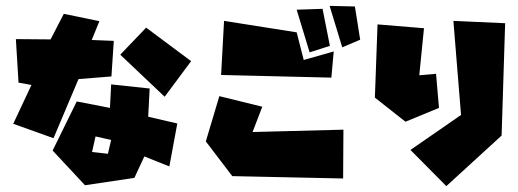

<svg xmlns="http://www.w3.org/2000/svg" viewBox="-20 -625 1763 653"><path d="M305 -161 293 -108 347 -102 358 -149ZM159 -113 241 -280 354 -258 358 -338 489 -324 484 -228 583 -205 556 -59 471 -93 437 -20 269 5ZM389 -439 540 -296 630 -417 477 -531ZM197 -578 152 -491 34 -492 43 -344 87 -336 25 -204 162 -155 247 -356 359 -365 367 -486 292 -489 318 -553Z M1101 -605 1144 -464 1205 -490 1187 -603ZM989 -592 1033 -447 1102 -469 1077 -595ZM726 -298 680 -144 770 -26 1147 -18 1148 -184 839 -176 872 -262ZM1107 -361 732 -370 742 -554 989 -515 1013 -421 1115 -450Z M1522 -554 1548 -234 1376 -115 1498 8 1686 -164 1698 -546ZM1255 -293 1264 -542 1422 -529 1406 -369 1463 -374 1473 -258 1359 -211Z"/></svg>

Font: Super Mario
Style: Regular
Weight: 400
Version: Version 1.0